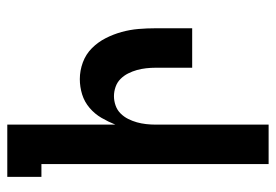

<svg xmlns="http://www.w3.org/2000/svg" viewBox="-138 -638 775 540"><g transform="rotate(90 250.0 -367.5)"><path d="M330 0V-304Q322 -284 311 -265Q300 -246 283 -231.5Q266 -217 245 -210.5Q224 -204 202 -204Q178 -204 155 -212.5Q132 -221 115 -238Q98 -255 87 -276.5Q76 -298 69.5 -321.5Q63 -345 61 -369Q59 -393 59 -417V-520H170V-417Q170 -404 171.5 -390.5Q173 -377 176.5 -364.5Q180 -352 186 -340Q192 -328 201.5 -318.5Q211 -309 224 -304.5Q237 -300 250 -300Q263 -300 276 -304.5Q289 -309 298.5 -318.5Q308 -328 314 -340Q320 -352 323.5 -364.5Q327 -377 328.5 -390.5Q330 -404 330 -417V-735H441V-96H477V0Z"/></g></svg>

Font: Iosevka Term Curly
Style: Bold
Weight: 700
Designer: Belleve Invis
Foundry: Belleve Invis
Version: Version 32.3.0